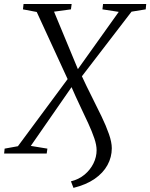

<svg xmlns="http://www.w3.org/2000/svg" viewBox="-48 -763 746 954"><path d="M317 170.5 304.5 138Q343.5 128.5 372 104.8Q400.5 81 416.2 49.2Q432 17.5 432 -17Q432 -42.5 420.5 -76.2Q409 -110 390.5 -150.2Q372 -190.5 350.2 -236Q328.5 -281.5 307.5 -330L105 -38L187.5 -24.5L184 0H-27.5L-25 -24.5L41 -36.5L288 -370L134.5 -703.5L66 -716.5L69 -743H308L304.5 -716.5L220.5 -705L339 -419.5L542 -704L461 -716.5L464 -743H678.5L676 -716.5L605.5 -705L359 -384Q382 -334 407.8 -283.2Q433.5 -232.5 456.2 -185.2Q479 -138 493.2 -97.2Q507.5 -56.5 507.5 -26.5Q507.5 18 486 57.2Q464.5 96.5 422.2 125.8Q380 155 317 170.5Z"/></svg>

Font: Merriweather 96pt Light
Style: Italic
Weight: 300
Italic angle: -7.8°
Version: Version 2.101